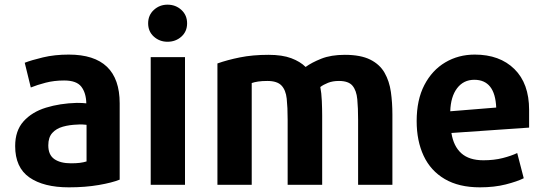

<svg xmlns="http://www.w3.org/2000/svg" viewBox="-20 -784 2323 823"><path d="M493 -14V-341Q493 -550 275 -550Q214 -550 164 -538Q114 -526 86 -515L112 -409Q139 -420 175.5 -429.5Q212 -439 255 -439Q308 -439 328.5 -412.5Q349 -386 350 -341Q343 -342 332 -342.5Q321 -343 309 -343Q237 -341 177 -322.5Q117 -304 81 -264Q45 -224 45 -158Q45 -66 106 -23.5Q167 19 275 19Q346 19 403.5 9Q461 -1 493 -14ZM351 -92Q338 -88 322.5 -86Q307 -84 284 -84Q239 -84 213 -102Q187 -120 187 -161Q187 -195 204 -214Q221 -233 249.5 -241Q278 -249 312 -250Q323 -251 332.5 -250.5Q342 -250 351 -249Z M782 -684Q782 -719 757.5 -741.5Q733 -764 698 -764Q664 -764 639.5 -741.5Q615 -719 615 -684Q615 -649 639.5 -627Q664 -605 698 -605Q733 -605 757.5 -627Q782 -649 782 -684ZM773 8V-539H626V8Z M1662 8V-293Q1662 -344 1655.5 -390Q1649 -436 1628.5 -472Q1608 -508 1567 -528.5Q1526 -549 1458 -549Q1399 -549 1357.5 -532.5Q1316 -516 1290 -497Q1267 -520 1228.5 -534.5Q1190 -549 1131 -549Q1063 -549 1008.5 -538Q954 -527 912 -512V8H1059V-428Q1070 -432 1086.5 -434.5Q1103 -437 1126 -437Q1168 -437 1186.5 -417.5Q1205 -398 1209 -361Q1213 -324 1213 -271V8H1361V-288Q1361 -316 1359.5 -351Q1358 -386 1353 -411Q1366 -421 1386 -429Q1406 -437 1433 -437Q1474 -437 1491 -416.5Q1508 -396 1511.5 -358.5Q1515 -321 1515 -271V8Z M2248 -237V-313Q2248 -426 2185 -488Q2122 -550 2015 -550Q1945 -550 1888.5 -516.5Q1832 -483 1799 -419.5Q1766 -356 1766 -265Q1766 -180 1796 -116Q1826 -52 1886.5 -16.5Q1947 19 2037 19Q2099 19 2148 6.5Q2197 -6 2225 -20L2197 -128Q2172 -116 2135 -106.5Q2098 -97 2052 -97Q1991 -97 1957.5 -127Q1924 -157 1915 -214ZM2107 -323 1910 -307Q1912 -370 1939.5 -406Q1967 -442 2013 -442Q2102 -442 2107 -323Z"/></svg>

Font: Repo Bold
Style: Bold
Weight: 700
Designer: Stefan Peev
Foundry: Context Ltd
Version: Version 1.502